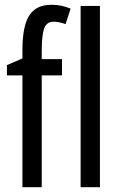

<svg xmlns="http://www.w3.org/2000/svg" viewBox="-20 -785 503 805"><path d="M240 -469V-537H155V-574C156 -665 167 -694 206 -694C221 -694 237 -690 255 -684L276 -749C248 -760 225 -765 196 -765C101 -765 74 -695 74 -571V-540L9 -512V-469H74V0H155V-469ZM399 0V-760H318V0Z"/></svg>

Font: Noto Sans UI Condensed
Style: Regular
Weight: 400
Width: 3
Designer: Monotype Design Team
Foundry: Monotype Imaging Inc.
Version: Version 1.901